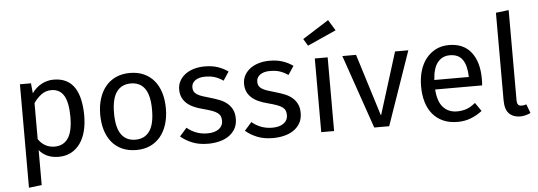

<svg xmlns="http://www.w3.org/2000/svg" viewBox="-58 -973 3836 1368"><g transform="rotate(-5 1859.5 -289.0)"><path d="M98 213V-527H177L184 -455Q213 -496 253.5 -517.5Q294 -539 340 -539Q392 -539 429.5 -519.5Q467 -500 490 -464Q513 -428 524 -377Q535 -326 535 -264Q535 -204 522 -153.5Q509 -103 482.5 -66Q456 -29 417.5 -8.5Q379 12 328 12Q240 12 190 -48V202ZM306 -63Q369 -63 402.5 -111.5Q436 -160 436 -264Q436 -367 406.5 -416.5Q377 -466 317 -466Q275 -466 243 -441Q211 -416 190 -384V-127Q210 -96 240 -79.5Q270 -63 306 -63Z M1020 -264Q1020 -367 985.5 -415.5Q951 -464 885 -464Q819 -464 783.5 -415.5Q748 -367 748 -263Q748 -160 783 -111Q818 -62 884 -62Q950 -62 985 -111Q1020 -160 1020 -264ZM649 -263Q649 -324 665 -375Q681 -426 711 -462.5Q741 -499 785 -519Q829 -539 885 -539Q941 -539 984.5 -519.5Q1028 -500 1058 -464Q1088 -428 1103.5 -377.5Q1119 -327 1119 -264Q1119 -203 1103 -152Q1087 -101 1057 -64.5Q1027 -28 983.5 -8Q940 12 884 12Q828 12 784 -7.5Q740 -27 710 -63Q680 -99 664.5 -149.5Q649 -200 649 -263Z M1399 -62Q1450 -62 1480 -83.5Q1510 -105 1510 -142Q1510 -161 1504.5 -174.5Q1499 -188 1484.5 -199Q1470 -210 1445 -219Q1420 -228 1382 -238Q1346 -247 1317 -260Q1288 -273 1267.5 -291.5Q1247 -310 1236 -334.5Q1225 -359 1225 -391Q1225 -424 1240 -451.5Q1255 -479 1281 -498.5Q1307 -518 1342.5 -528.5Q1378 -539 1420 -539Q1474 -539 1514.5 -525Q1555 -511 1587 -488L1546 -426Q1517 -446 1487.5 -456Q1458 -466 1416 -466Q1373 -466 1346.5 -447.5Q1320 -429 1320 -397Q1320 -380 1326.5 -368Q1333 -356 1348 -346.5Q1363 -337 1386.5 -329Q1410 -321 1443 -312Q1478 -302 1508 -290Q1538 -278 1560.5 -259Q1583 -240 1596 -213.5Q1609 -187 1609 -149Q1609 -106 1591 -75.5Q1573 -45 1543.5 -25.5Q1514 -6 1476 3Q1438 12 1399 12Q1333 12 1285 -7.5Q1237 -27 1202 -57L1253 -115Q1284 -89 1320.5 -75.5Q1357 -62 1399 -62Z M1863 -62Q1914 -62 1944 -83.5Q1974 -105 1974 -142Q1974 -161 1968.5 -174.5Q1963 -188 1948.5 -199Q1934 -210 1909 -219Q1884 -228 1846 -238Q1810 -247 1781 -260Q1752 -273 1731.5 -291.5Q1711 -310 1700 -334.5Q1689 -359 1689 -391Q1689 -424 1704 -451.5Q1719 -479 1745 -498.5Q1771 -518 1806.5 -528.5Q1842 -539 1884 -539Q1938 -539 1978.5 -525Q2019 -511 2051 -488L2010 -426Q1981 -446 1951.5 -456Q1922 -466 1880 -466Q1837 -466 1810.5 -447.5Q1784 -429 1784 -397Q1784 -380 1790.5 -368Q1797 -356 1812 -346.5Q1827 -337 1850.5 -329Q1874 -321 1907 -312Q1942 -302 1972 -290Q2002 -278 2024.5 -259Q2047 -240 2060 -213.5Q2073 -187 2073 -149Q2073 -106 2055 -75.5Q2037 -45 2007.5 -25.5Q1978 -6 1940 3Q1902 12 1863 12Q1797 12 1749 -7.5Q1701 -27 1666 -57L1717 -115Q1748 -89 1784.5 -75.5Q1821 -62 1863 -62Z M2207 0V-527H2299V0ZM2137 -672 2325 -791 2372 -714 2167 -622Z M2693 0H2586L2404 -527H2502L2640 -85H2643L2781 -527H2876Z M3042 -232Q3048 -144 3086 -103.5Q3124 -63 3184 -63Q3220 -63 3251 -73.5Q3282 -84 3316 -112L3358 -51Q3321 -22 3277 -5Q3233 12 3182 12Q3123 12 3078.5 -8Q3034 -28 3004 -64Q2974 -100 2959 -150.5Q2944 -201 2944 -263Q2944 -323 2959 -373.5Q2974 -424 3003 -460.5Q3032 -497 3073 -518Q3114 -539 3167 -539Q3271 -539 3325.5 -469.5Q3380 -400 3380 -279Q3380 -265 3379.5 -253Q3379 -241 3378 -232ZM3167 -466Q3113 -466 3080 -425.5Q3047 -385 3042 -300H3289Q3287 -382 3258 -424Q3229 -466 3167 -466Z M3704 -6Q3687 2 3668 7Q3649 12 3629 12Q3581 12 3551 -17Q3521 -46 3521 -114V-739L3613 -750V-106Q3613 -83 3621 -73.5Q3629 -64 3646 -64Q3665 -64 3680 -70Z"/></g></svg>

Font: Feura Sans
Style: Regular
Weight: 400
Designer: Carrois Corporate & Edenspiekermann
Foundry: Carrois Corporate GbR & Edenspiekermann AG
Version: Version 1.001